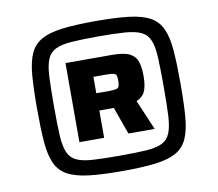

<svg xmlns="http://www.w3.org/2000/svg" viewBox="-78 -788 1005 887"><g transform="rotate(-10 424.5 -344.0)"><path d="M425 8Q331 8 269 0.5Q207 -7 170 -27.5Q133 -48 115.5 -87Q98 -126 93 -188.5Q88 -251 88 -344Q88 -437 93 -499.5Q98 -562 115.5 -601Q133 -640 170 -660.5Q207 -681 268.5 -688.5Q330 -696 425 -696Q519 -696 581 -688.5Q643 -681 679.5 -660.5Q716 -640 733.5 -601Q751 -562 756 -499.5Q761 -437 761 -344Q761 -251 756 -188.5Q751 -126 733.5 -87Q716 -48 679.5 -27.5Q643 -7 581.5 0.5Q520 8 425 8ZM425 -64Q501 -64 549.5 -67Q598 -70 625.5 -83.5Q653 -97 665 -127Q677 -157 679.5 -209Q682 -261 682 -344Q682 -427 679.5 -479Q677 -531 665 -560.5Q653 -590 625.5 -603.5Q598 -617 549.5 -620.5Q501 -624 425 -624Q349 -624 300 -620.5Q251 -617 223.5 -603.5Q196 -590 184 -560.5Q172 -531 169.5 -478.5Q167 -426 167 -344Q167 -261 169.5 -209Q172 -157 184 -127Q196 -97 224 -83.5Q252 -70 300.5 -67Q349 -64 425 -64ZM254 -158V-529H471Q529 -529 555.5 -515Q582 -501 590.5 -474Q599 -447 599 -408Q599 -366 589 -339.5Q579 -313 547 -299L607 -158H484L438 -286H370V-158ZM370 -367H432Q455 -367 464.5 -370Q474 -373 477 -381Q480 -389 480 -405Q480 -421 478 -429.5Q476 -438 466 -441Q456 -444 434 -444H370Z"/></g></svg>

Font: Saira Expanded ExtraBold
Style: Regular
Weight: 800
Width: 7
Designer: Hector Gatti with collaboration of the Omnibus-Type team
Foundry: Omnibus-Type
Version: Version 1.101